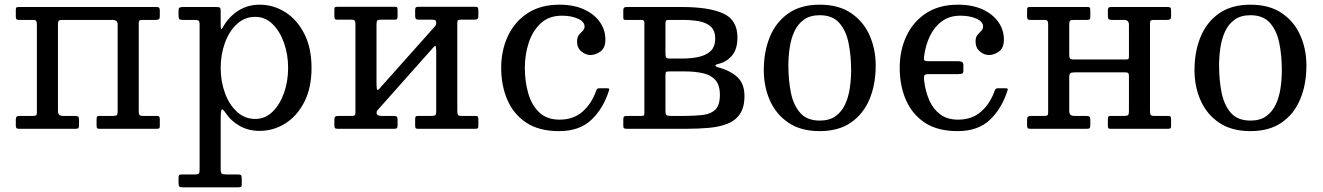

<svg xmlns="http://www.w3.org/2000/svg" viewBox="-20 -550 5652 820"><path d="M227.5 -75.5V-445.5C227.5 -454.2 228.8 -459.6 231.5 -461.8C234.2 -463.9 239.5 -465 247.5 -465H461.5C475.5 -465 482.5 -458.2 482.5 -444.5V-74.5C482.5 -65.8 481.2 -60.4 478.5 -58.2C475.8 -56.1 470.5 -55 462.5 -55H405C399.7 -55 396.2 -54 394.8 -52C393.2 -50 392.5 -46.2 392.5 -40.5V-15.5C392.5 -10.2 393 -6.2 394 -3.8C395 -1.2 398.2 0 403.5 0H647C652.7 0 656.7 -0.5 659 -1.5C661.3 -2.5 662.5 -5.7 662.5 -11V-40C662.5 -45.7 661.8 -49.6 660.2 -51.8C658.8 -53.9 655.2 -55 649.5 -55H590.5C581.8 -55 576.7 -56.6 575 -59.8C573.3 -62.9 572.5 -68.8 572.5 -77.5V-451C572.5 -457.3 573.8 -461.2 576.2 -462.8C578.8 -464.2 583.2 -465 589.5 -465H644.5C651.2 -465 655.8 -465.9 658.5 -467.8C661.2 -469.6 662.5 -474 662.5 -481V-504C662.5 -510.3 661.7 -514.6 660 -516.8C658.3 -518.9 654.5 -520 648.5 -520H63C57.7 -520 53.8 -519.6 51.2 -518.8C48.8 -517.9 47.5 -514.7 47.5 -509V-480C47.5 -474.3 48.3 -470.4 50 -468.2C51.7 -466.1 55.2 -465 60.5 -465H119.5C128.2 -465 133.3 -463.4 135 -460.2C136.7 -457.1 137.5 -451.2 137.5 -442.5V-69C137.5 -62.7 136.3 -58.8 134 -57.2C131.7 -55.8 127.2 -55 120.5 -55H65.5C59.2 -55 54.6 -54.1 51.8 -52.2C48.9 -50.4 47.5 -46 47.5 -39V-16C47.5 -9.7 48.3 -5.4 50 -3.2C51.7 -1.1 55.5 0 61.5 0H303.5C309.2 0 312.9 -1 314.8 -3C316.6 -5 317.5 -9 317.5 -15V-38C317.5 -45.3 316.2 -50 313.8 -52C311.2 -54 306.7 -55 300 -55H248.5C234.5 -55 227.5 -61.8 227.5 -75.5Z M742.5 -485C742.5 -477.7 743.4 -472.5 745.2 -469.5C747.1 -466.5 752 -465 760 -465H810C818.3 -465 824.2 -464 827.5 -462C830.8 -460 832.5 -454.7 832.5 -446V172C832.5 181.3 831.6 187.5 829.8 190.5C827.9 193.5 822.3 195 813 195H756C749.7 195 745.8 196.2 744.5 198.5C743.2 200.8 742.5 205.3 742.5 212V232C742.5 238.3 743.4 242.9 745.2 245.8C747.1 248.6 751.3 250 758 250H997C1004 250 1008.3 249.2 1010 247.8C1011.7 246.2 1012.5 241.8 1012.5 234.5V214C1012.5 206 1011.5 200.8 1009.5 198.5C1007.5 196.2 1002.7 195 995 195H946C936 195 929.6 193.8 926.8 191.2C923.9 188.8 922.5 182.3 922.5 172V-39C922.5 -65.7 924 -80.1 927 -82.2C930 -84.4 935.2 -80 942.5 -69C959.2 -44.3 979.9 -25.2 1004.8 -11.5C1029.6 2.2 1057.5 9 1088.5 9C1128.2 9 1164.8 -1.6 1198.5 -22.8C1232.2 -43.9 1259.2 -74.6 1279.8 -114.8C1300.2 -154.9 1310.5 -203.3 1310.5 -260C1310.5 -316.7 1300.2 -365.2 1279.8 -405.5C1259.2 -445.8 1232.2 -476.7 1198.5 -498C1164.8 -519.3 1128.2 -530 1088.5 -530C1054.8 -530 1024.3 -521.2 997 -503.8C969.7 -486.2 947.8 -462.7 931.5 -433C928.5 -427.7 926.2 -425.4 924.8 -426.2C923.2 -427.1 922.5 -433.7 922.5 -446V-503C922.5 -510.7 921.3 -515.4 919 -517.2C916.7 -519.1 911.7 -520 904 -520H761C754.7 -520 750 -519.2 747 -517.5C744 -515.8 742.5 -511.3 742.5 -504ZM922.5 -260C922.5 -298 928.5 -333.6 940.5 -366.8C952.5 -399.9 969.6 -426.8 991.8 -447.2C1013.9 -467.8 1040.2 -478 1070.5 -478C1098.5 -478 1123 -467.8 1144 -447.2C1165 -426.8 1181.3 -399.9 1193 -366.8C1204.7 -333.6 1210.5 -298 1210.5 -260C1210.5 -222 1204.7 -186.4 1193 -153.2C1181.3 -120.1 1165 -93.2 1144 -72.8C1123 -52.2 1098.5 -42 1070.5 -42C1040.2 -42 1013.9 -52.2 991.8 -72.8C969.6 -93.2 952.5 -120.1 940.5 -153.2C928.5 -186.4 922.5 -222 922.5 -260Z M1933 -77.5V-452C1933 -458.3 1934.2 -462.2 1936.8 -463.8C1939.2 -465.2 1943.7 -466 1950 -466H2005C2011.7 -466 2016.3 -466.9 2019 -468.8C2021.7 -470.6 2023 -475 2023 -482V-505C2023 -511.3 2022.2 -515.6 2020.5 -517.8C2018.8 -519.9 2015 -521 2009 -521H1767C1761.3 -521 1757.6 -520 1755.8 -518C1753.9 -516 1753 -512 1753 -506V-483C1753 -475.7 1754.2 -471 1756.8 -469C1759.2 -467 1763.8 -466 1770.5 -466H1822C1829.7 -466 1835.1 -465.3 1838.2 -464C1841.4 -462.7 1843 -458.2 1843 -450.5C1843 -445.8 1841.5 -441.8 1838.5 -438.5L1600.5 -171.5C1594.5 -164.8 1590.9 -164 1589.8 -169C1588.6 -174 1588 -183 1588 -196V-446.5C1588 -455.2 1589.3 -460.6 1592 -462.8C1594.7 -464.9 1600 -466 1608 -466H1665.5C1670.8 -466 1674.2 -467.1 1675.8 -469.2C1677.2 -471.4 1678 -475.2 1678 -480.5V-505.5C1678 -511.2 1677.5 -515.2 1676.5 -517.5C1675.5 -519.8 1672.3 -521 1667 -521H1423.5C1418.2 -521 1414.2 -520.6 1411.8 -519.8C1409.2 -518.9 1408 -515.7 1408 -510V-481C1408 -475.3 1408.8 -471.4 1410.5 -469.2C1412.2 -467.1 1415.7 -466 1421 -466H1480C1488.7 -466 1493.8 -464.4 1495.5 -461.2C1497.2 -458.1 1498 -452.2 1498 -443.5V-69C1498 -62.7 1496.8 -58.8 1494.5 -57.2C1492.2 -55.8 1487.7 -55 1481 -55H1426C1419.7 -55 1415.1 -54.1 1412.2 -52.2C1409.4 -50.4 1408 -46 1408 -39V-16C1408 -9.7 1408.8 -5.4 1410.5 -3.2C1412.2 -1.1 1416 0 1422 0H1664C1669.7 0 1673.4 -1 1675.2 -3C1677.1 -5 1678 -9 1678 -15V-38C1678 -45.3 1676.8 -50 1674.2 -52C1671.8 -54 1667.2 -55 1660.5 -55H1609C1595.3 -55 1588.5 -59.5 1588.5 -68.5C1588.5 -72.8 1589.3 -75.9 1591 -77.8C1592.7 -79.6 1594.5 -81.7 1596.5 -84L1833 -350C1837.3 -354.7 1840.1 -354.9 1841.2 -350.8C1842.4 -346.6 1843 -339.5 1843 -329.5V-74.5C1843 -65.8 1841.7 -60.4 1839 -58.2C1836.3 -56.1 1831 -55 1823 -55H1765.5C1760.2 -55 1756.8 -54 1755.2 -52C1753.8 -50 1753 -46.2 1753 -40.5V-15.5C1753 -10.2 1753.5 -6.2 1754.5 -3.8C1755.5 -1.2 1758.7 0 1764 0H2007.5C2013.2 0 2017.2 -0.5 2019.5 -1.5C2021.8 -2.5 2023 -5.7 2023 -11V-40C2023 -45.7 2022.2 -49.6 2020.8 -51.8C2019.2 -53.9 2015.7 -55 2010 -55H1951C1942.3 -55 1937.2 -56.6 1935.5 -59.8C1933.8 -62.9 1933 -68.8 1933 -77.5Z M2120.5 -260C2120.5 -210 2129.2 -164.6 2146.8 -123.8C2164.2 -82.9 2191.2 -50.4 2227.5 -26.2C2263.8 -2.1 2310.5 10 2367.5 10C2426.2 10 2472.4 -6.2 2506.2 -38.8C2540.1 -71.2 2565 -113 2581 -164C2582.3 -167.7 2582.4 -170.1 2581.2 -171.2C2580.1 -172.4 2576.8 -173 2571.5 -173H2540.5C2535.8 -173 2532.7 -172.2 2531 -170.8C2529.3 -169.2 2527.8 -166.8 2526.5 -163.5C2513.5 -126.2 2494 -96.1 2468 -73.2C2442 -50.4 2409.2 -39 2369.5 -39C2333.2 -39 2304.2 -49.5 2282.5 -70.5C2260.8 -91.5 2245.2 -118.8 2235.8 -152.5C2226.2 -186.2 2221.5 -222 2221.5 -260C2221.5 -298 2227.1 -334 2238.2 -368C2249.4 -402 2266.7 -429.7 2290 -451C2313.3 -472.3 2343.2 -483 2379.5 -483C2406.5 -483 2429.4 -478.8 2448.2 -470.2C2467.1 -461.8 2476.5 -450.7 2476.5 -437C2476.5 -429.3 2473.8 -423 2468.5 -418C2463.2 -413 2457.8 -407.2 2452.5 -400.8C2447.2 -394.2 2444.5 -385 2444.5 -373C2444.5 -354.7 2450.7 -340.4 2463 -330.2C2475.3 -320.1 2488.2 -315 2501.5 -315C2516.2 -315 2530.5 -320 2544.5 -330C2558.5 -340 2565.5 -357 2565.5 -381C2565.5 -408.3 2557.7 -433.2 2542 -455.8C2526.3 -478.2 2503.8 -496.2 2474.5 -509.8C2445.2 -523.2 2410.2 -530 2369.5 -530C2315.8 -530 2270.5 -517.9 2233.5 -493.8C2196.5 -469.6 2168.4 -437.1 2149.2 -396.2C2130.1 -355.4 2120.5 -310 2120.5 -260Z M2720 -465C2728 -465 2732 -461 2732 -453V-69C2732 -63.7 2731.5 -60 2730.5 -58C2729.5 -56 2726.2 -55 2720.5 -55H2658.5C2652.5 -55 2648.2 -54.2 2645.8 -52.5C2643.2 -50.8 2642 -46.7 2642 -40V-12C2642 -6.7 2643.2 -3.3 2645.5 -2C2647.8 -0.7 2651.8 0 2657.5 0H2914.5C2947.2 0 2978.2 -1.3 3007.8 -4C3037.2 -6.7 3063.4 -12.4 3086.2 -21.2C3109.1 -30.1 3127 -44 3140 -63C3153 -82 3159.5 -107.7 3159.5 -140C3159.5 -175 3149.3 -201.9 3129 -220.8C3108.7 -239.6 3080.7 -253.7 3045 -263C3039 -264.7 3035.8 -266.9 3035.5 -269.8C3035.2 -272.6 3038.7 -274.8 3046 -276.5C3070.7 -282.2 3090.8 -294.2 3106.2 -312.5C3121.8 -330.8 3129.5 -356.7 3129.5 -390C3129.5 -440 3109.2 -474.2 3068.8 -492.5C3028.2 -510.8 2970.2 -520 2894.5 -520H2654C2646 -520 2642 -515.7 2642 -507V-477C2642 -472 2642.5 -468.8 2643.5 -467.2C2644.5 -465.8 2647.5 -465 2652.5 -465ZM2822 -449C2822 -455.3 2822.8 -459.6 2824.5 -461.8C2826.2 -463.9 2830 -465 2836 -465H2894.5C2919.8 -465 2943.1 -463.2 2964.2 -459.5C2985.4 -455.8 3002.4 -448.2 3015.2 -436.8C3028.1 -425.2 3034.5 -408 3034.5 -385C3034.5 -362 3028.1 -344.4 3015.2 -332.2C3002.4 -320.1 2985.4 -311.7 2964.2 -307C2943.1 -302.3 2919.8 -300 2894.5 -300H2841C2832.3 -300 2827 -301.4 2825 -304.2C2823 -307.1 2822 -313 2822 -322ZM2822 -224C2822 -234 2822.7 -240 2824 -242C2825.3 -244 2831 -245 2841 -245H2904.5C2933.2 -245 2958.8 -242.5 2981.5 -237.5C3004.2 -232.5 3022 -222.8 3035 -208.5C3048 -194.2 3054.5 -173 3054.5 -145C3054.5 -115.3 3048 -94.2 3035 -81.8C3022 -69.2 3004.2 -61.7 2981.5 -59C2958.8 -56.3 2933.2 -55 2904.5 -55H2845C2834.7 -55 2828.2 -56.3 2825.8 -59C2823.2 -61.7 2822 -67.8 2822 -77.5Z M3242 -250C3242 -203.3 3250.8 -160.2 3268.2 -120.8C3285.8 -81.2 3312.2 -49.6 3347.5 -25.8C3382.8 -1.9 3427.3 10 3481 10C3534.7 10 3579.2 -2.2 3614.5 -26.8C3649.8 -51.2 3676.2 -84.6 3693.8 -126.8C3711.2 -168.9 3720 -216.7 3720 -270C3720 -316.7 3711.2 -359.8 3693.8 -399.2C3676.2 -438.8 3649.8 -470.4 3614.5 -494.2C3579.2 -518.1 3534.7 -530 3481 -530C3427.3 -530 3382.8 -517.8 3347.5 -493.2C3312.2 -468.8 3285.8 -435.4 3268.2 -393.2C3250.8 -351.1 3242 -303.3 3242 -250ZM3347 -270C3347 -296 3348.9 -321.8 3352.8 -347.2C3356.6 -372.8 3363.3 -395.8 3373 -416.5C3382.7 -437.2 3396.2 -453.8 3413.8 -466.2C3431.2 -478.8 3453.7 -485 3481 -485C3517.3 -485 3545.2 -474 3564.5 -452C3583.8 -430 3597.1 -401.2 3604.2 -365.5C3611.4 -329.8 3615 -291.3 3615 -250C3615 -224 3613.1 -198.2 3609.2 -172.8C3605.4 -147.2 3598.7 -124.2 3589 -103.5C3579.3 -82.8 3565.8 -66.2 3548.2 -53.8C3530.8 -41.2 3508.3 -35 3481 -35C3444.7 -35 3416.8 -46 3397.5 -68C3378.2 -90 3364.9 -118.8 3357.8 -154.5C3350.6 -190.2 3347 -228.7 3347 -270Z M3822.5 -260C3822.5 -210 3831.2 -164.6 3848.8 -123.8C3866.2 -82.9 3893.2 -50.4 3929.5 -26.2C3965.8 -2.1 4012.5 10 4069.5 10C4128.2 10 4174.4 -6.2 4208.2 -38.8C4242.1 -71.2 4267 -113 4283 -164C4284.3 -167.7 4284.4 -170.1 4283.2 -171.2C4282.1 -172.4 4278.8 -173 4273.5 -173H4242.5C4237.8 -173 4234.7 -172.2 4233 -170.8C4231.3 -169.2 4229.8 -166.8 4228.5 -163.5C4215.5 -126.2 4196 -96.1 4170 -73.2C4144 -50.4 4111.2 -39 4071.5 -39C4041.2 -39 4016 -46.4 3996 -61.2C3976 -76.1 3960.4 -96 3949.2 -121C3938.1 -146 3930.7 -173.7 3927 -204C3925.7 -213 3925.6 -220.2 3926.8 -225.5C3927.9 -230.8 3934 -233.5 3945 -233.5H4071.5C4081.2 -233.5 4087.4 -234.5 4090.2 -236.5C4093.1 -238.5 4094.5 -242.2 4094.5 -247.5V-272.5C4094.5 -283.2 4087.8 -288.5 4074.5 -288.5H3946.5C3936.8 -288.5 3930.8 -289.7 3928.5 -292C3926.2 -294.3 3925.5 -299.8 3926.5 -308.5C3930.5 -340.2 3938.8 -369.2 3951.2 -395.5C3963.8 -421.8 3980.8 -443 4002.5 -459C4024.2 -475 4050.5 -483 4081.5 -483C4108.5 -483 4131.4 -478.8 4150.2 -470.2C4169.1 -461.8 4178.5 -450.7 4178.5 -437C4178.5 -429.3 4175.8 -423 4170.5 -418C4165.2 -413 4159.8 -407.2 4154.5 -400.8C4149.2 -394.2 4146.5 -385 4146.5 -373C4146.5 -354.7 4152.7 -340.4 4165 -330.2C4177.3 -320.1 4190.2 -315 4203.5 -315C4218.2 -315 4232.5 -320 4246.5 -330C4260.5 -340 4267.5 -357 4267.5 -381C4267.5 -408.3 4259.7 -433.2 4244 -455.8C4228.3 -478.2 4205.8 -496.2 4176.5 -509.8C4147.2 -523.2 4112.2 -530 4071.5 -530C4017.8 -530 3972.5 -517.9 3935.5 -493.8C3898.5 -469.6 3870.4 -437.1 3851.2 -396.2C3832.1 -355.4 3822.5 -310 3822.5 -260Z M4891.5 -77.5V-451C4891.5 -457.3 4892.8 -461.2 4895.2 -462.8C4897.8 -464.2 4902.2 -465 4908.5 -465H4963.5C4970.2 -465 4974.8 -465.9 4977.5 -467.8C4980.2 -469.6 4981.5 -474 4981.5 -481V-504C4981.5 -510.3 4980.7 -514.6 4979 -516.8C4977.3 -518.9 4973.5 -520 4967.5 -520H4725.5C4719.8 -520 4716.1 -519 4714.2 -517C4712.4 -515 4711.5 -511 4711.5 -505V-482C4711.5 -474.7 4712.8 -470 4715.2 -468C4717.8 -466 4722.3 -465 4729 -465H4780.5C4794.5 -465 4801.5 -458.2 4801.5 -444.5V-311C4801.5 -303.7 4800.8 -299.3 4799.5 -298C4798.2 -296.7 4793.8 -296 4786.5 -296H4566.5C4557.5 -296 4551.9 -297.5 4549.8 -300.5C4547.6 -303.5 4546.5 -309.2 4546.5 -317.5V-445.5C4546.5 -454.2 4547.8 -459.6 4550.5 -461.8C4553.2 -463.9 4558.5 -465 4566.5 -465H4624C4629.3 -465 4632.8 -466.1 4634.2 -468.2C4635.8 -470.4 4636.5 -474.2 4636.5 -479.5V-504.5C4636.5 -510.2 4636 -514.2 4635 -516.5C4634 -518.8 4630.8 -520 4625.5 -520H4382C4376.7 -520 4372.8 -519.6 4370.2 -518.8C4367.8 -517.9 4366.5 -514.7 4366.5 -509V-480C4366.5 -474.3 4367.3 -470.4 4369 -468.2C4370.7 -466.1 4374.2 -465 4379.5 -465H4438.5C4447.2 -465 4452.3 -463.4 4454 -460.2C4455.7 -457.1 4456.5 -451.2 4456.5 -442.5V-69C4456.5 -62.7 4455.3 -58.8 4453 -57.2C4450.7 -55.8 4446.2 -55 4439.5 -55H4384.5C4378.2 -55 4373.6 -54.1 4370.8 -52.2C4367.9 -50.4 4366.5 -46 4366.5 -39V-16C4366.5 -9.7 4367.3 -5.4 4369 -3.2C4370.7 -1.1 4374.5 0 4380.5 0H4622.5C4628.2 0 4631.9 -1 4633.8 -3C4635.6 -5 4636.5 -9 4636.5 -15V-38C4636.5 -45.3 4635.2 -50 4632.8 -52C4630.2 -54 4625.7 -55 4619 -55H4567.5C4553.5 -55 4546.5 -61.8 4546.5 -75.5V-218C4546.5 -228.7 4548.1 -235.2 4551.2 -237.5C4554.4 -239.8 4561 -241 4571 -241H4786C4792.3 -241 4796.5 -239.9 4798.5 -237.8C4800.5 -235.6 4801.5 -231.5 4801.5 -225.5V-74.5C4801.5 -65.8 4800.2 -60.4 4797.5 -58.2C4794.8 -56.1 4789.5 -55 4781.5 -55H4724C4718.7 -55 4715.2 -54 4713.8 -52C4712.2 -50 4711.5 -46.2 4711.5 -40.5V-15.5C4711.5 -10.2 4712 -6.2 4713 -3.8C4714 -1.2 4717.2 0 4722.5 0H4966C4971.7 0 4975.7 -0.5 4978 -1.5C4980.3 -2.5 4981.5 -5.7 4981.5 -11V-40C4981.5 -45.7 4980.8 -49.6 4979.2 -51.8C4977.8 -53.9 4974.2 -55 4968.5 -55H4909.5C4900.8 -55 4895.7 -56.6 4894 -59.8C4892.3 -62.9 4891.5 -68.8 4891.5 -77.5Z M5081.5 -250C5081.5 -203.3 5090.2 -160.2 5107.8 -120.8C5125.2 -81.2 5151.7 -49.6 5187 -25.8C5222.3 -1.9 5266.8 10 5320.5 10C5374.2 10 5418.7 -2.2 5454 -26.8C5489.3 -51.2 5515.8 -84.6 5533.2 -126.8C5550.8 -168.9 5559.5 -216.7 5559.5 -270C5559.5 -316.7 5550.8 -359.8 5533.2 -399.2C5515.8 -438.8 5489.3 -470.4 5454 -494.2C5418.7 -518.1 5374.2 -530 5320.5 -530C5266.8 -530 5222.3 -517.8 5187 -493.2C5151.7 -468.8 5125.2 -435.4 5107.8 -393.2C5090.2 -351.1 5081.5 -303.3 5081.5 -250ZM5186.5 -270C5186.5 -296 5188.4 -321.8 5192.2 -347.2C5196.1 -372.8 5202.8 -395.8 5212.5 -416.5C5222.2 -437.2 5235.8 -453.8 5253.2 -466.2C5270.8 -478.8 5293.2 -485 5320.5 -485C5356.8 -485 5384.7 -474 5404 -452C5423.3 -430 5436.6 -401.2 5443.8 -365.5C5450.9 -329.8 5454.5 -291.3 5454.5 -250C5454.5 -224 5452.6 -198.2 5448.8 -172.8C5444.9 -147.2 5438.2 -124.2 5428.5 -103.5C5418.8 -82.8 5405.2 -66.2 5387.8 -53.8C5370.2 -41.2 5347.8 -35 5320.5 -35C5284.2 -35 5256.3 -46 5237 -68C5217.7 -90 5204.4 -118.8 5197.2 -154.5C5190.1 -190.2 5186.5 -228.7 5186.5 -270Z"/></svg>

Font: Besley*
Style: Regular
Weight: 400
Designer: Owen Earl
Foundry: indestructible type*
Version: Version 3.000; ttfautohint (v1.8.3)